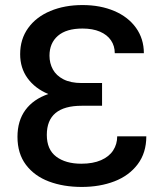

<svg xmlns="http://www.w3.org/2000/svg" viewBox="-20 -737 655 767"><path d="M172.9 -361.3Q119.6 -383.8 90.1 -424.6Q60.5 -465.3 60.5 -520.5Q60.5 -580.6 92.5 -625Q124.5 -669.4 181.2 -693.1Q237.8 -716.8 309.6 -716.8Q380.9 -716.8 436.5 -693.1Q492.2 -669.4 523.4 -625.7Q554.7 -582 554.7 -524.4H438.5Q438.5 -553.7 423.3 -575.9Q408.2 -598.1 379.2 -610.6Q350.1 -623 309.6 -623Q245.1 -623 211.4 -594Q177.7 -564.9 177.7 -514.6Q177.7 -484.4 191.2 -459.7Q204.6 -435.1 233.4 -420.2Q262.2 -405.3 306.6 -405.3H387.7V-314.5H306.6Q167 -314.5 167 -198.2Q167 -139.6 204.6 -111.3Q242.2 -83 304.7 -83Q351.6 -83 383.8 -97.2Q416 -111.3 432.1 -136.2Q448.2 -161.1 448.2 -192.4H564.5Q564.5 -126.5 530 -80.8Q495.6 -35.2 437.3 -12.7Q378.9 9.8 306.6 9.8Q233.4 9.8 175.5 -12Q117.7 -33.7 83.7 -78.6Q49.8 -123.5 49.8 -190.4Q49.8 -254.4 81.5 -297.6Q113.3 -340.8 172.9 -361.3Z"/></svg>

Font: Pretendard Medium
Style: Regular
Weight: 500
Designer: Base glyphs from Inter by Rasmus Andersson; Hangeul glyphs from Noto Sans CJK(Source Han Sans) by Jang Soo-young and Kan
Foundry: Kil Hyung-jin
Version: Version 1.309